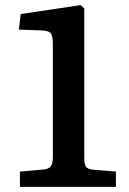

<svg xmlns="http://www.w3.org/2000/svg" viewBox="-20 -732 506 752"><path d="M58 0V-60L149 -68Q172 -70 179.5 -81.5Q187 -93 187 -117V-558Q187 -585 181 -598.5Q175 -612 140 -613L54 -616L61 -677L296 -712L310 -699V-114Q310 -87 317.5 -78Q325 -69 347 -67L434 -60V0Z"/></svg>

Font: Literata 7pt Medium
Style: Regular
Weight: 500
Designer: Latin by Veronika Burian and Jose Scaglione. Greek by Irene Vlachou. Cyrillic by Vera Evstafieva.
Foundry: TypeTogether
Version: Version 3.002